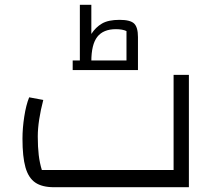

<svg xmlns="http://www.w3.org/2000/svg" viewBox="-20 -783 916 803"><path d="M206 0Q156 0 127.5 -19.5Q99 -39 86.5 -83Q74 -127 74 -203Q74 -247 81.5 -295.5Q89 -344 102 -376L161 -365Q150 -323 144 -284Q138 -245 138 -212Q138 -168 142 -134.5Q146 -101 155 -72H706V-470H770V0ZM314 -526V-763H362V-641Q380 -669 406.5 -684.5Q433 -700 480 -700Q525 -700 541 -684.5Q557 -669 557 -628V-526H509V-653Q501 -657 489.5 -659Q478 -661 465 -661Q412 -661 387 -629Q362 -597 362 -526ZM284 -490V-530H557V-490Z"/></svg>

Font: Changa Light
Style: Regular
Weight: 300
Designer: Eduardo Rodriguez Tunni
Foundry: Eduardo Rodriguez Tunni
Version: Version 3.002; ttfautohint (v1.8.2)